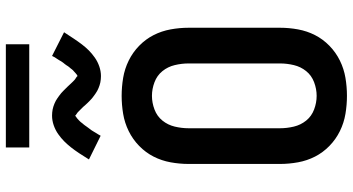

<svg xmlns="http://www.w3.org/2000/svg" viewBox="-288 -880 1177 640"><g transform="rotate(-90 300.0 -560.5)"><path d="M300 8Q270 8 240 3Q210 -2 182.5 -15.5Q155 -29 133 -50.5Q111 -72 97.5 -98.5Q84 -125 78.5 -155Q73 -185 73 -215V-520Q73 -550 78.5 -580Q84 -610 97.5 -636.5Q111 -663 133 -684.5Q155 -706 182.5 -719.5Q210 -733 240 -738Q270 -743 300 -743Q330 -743 360 -738Q390 -733 417.5 -719.5Q445 -706 467 -684.5Q489 -663 502.5 -636.5Q516 -610 521.5 -580Q527 -550 527 -520V-215Q527 -185 521.5 -155Q516 -125 502.5 -98.5Q489 -72 467 -50.5Q445 -29 417.5 -15.5Q390 -2 360 3Q330 8 300 8ZM300 -93Q323 -93 345.5 -101.5Q368 -110 382.5 -128Q397 -146 402.5 -169Q408 -192 408 -215V-520Q408 -543 402.5 -566Q397 -589 382.5 -607Q368 -625 345.5 -633.5Q323 -642 300 -642Q277 -642 254.5 -633.5Q232 -625 217.5 -607Q203 -589 197.5 -566Q192 -543 192 -520V-215Q192 -192 197.5 -169Q203 -146 217.5 -128Q232 -110 254.5 -101.5Q277 -93 300 -93ZM366 -812Q361 -812 355.5 -812.5Q350 -813 345 -814Q340 -815 335.5 -816.5Q331 -818 326 -820Q321 -822 316.5 -824.5Q312 -827 308.5 -829.5Q305 -832 300 -835.5Q295 -839 291 -842.5Q287 -846 283.5 -849.5Q280 -853 276.5 -856.5Q273 -860 270 -863.5Q267 -867 263 -871.5Q259 -876 255 -879.5Q251 -883 248 -886.5Q245 -890 240 -893Q235 -896 234 -898Q233 -897 230 -895Q227 -893 224.5 -891Q222 -889 219 -886Q216 -883 214.5 -881.5Q213 -880 211.5 -878Q210 -876 208.5 -874Q207 -872 205 -870Q203 -868 201.5 -865.5Q200 -863 198 -860.5Q196 -858 194 -855Q192 -852 189.5 -849Q187 -846 185 -843Q183 -840 181 -836.5Q179 -833 176.5 -829Q174 -825 171.5 -821Q169 -817 167 -813L88 -852Q99 -870 109 -885Q119 -900 128.5 -912Q138 -924 148.5 -934.5Q159 -945 172.5 -954.5Q186 -964 202 -969.5Q218 -975 234 -975Q239 -975 244.5 -974.5Q250 -974 255 -973Q260 -972 264.5 -970.5Q269 -969 274 -967Q279 -965 283.5 -962.5Q288 -960 291.5 -957.5Q295 -955 300 -951.5Q305 -948 309 -944.5Q313 -941 316.5 -937.5Q320 -934 323.5 -930.5Q327 -927 330 -924Q333 -921 337 -916.5Q341 -912 345 -908Q349 -904 352 -901Q355 -898 359.5 -895.5Q364 -893 366 -890Q367 -890 370 -892Q373 -894 375.5 -896.5Q378 -899 381 -901.5Q384 -904 385.5 -905.5Q387 -907 388.5 -909Q390 -911 391.5 -913Q393 -915 395 -917Q397 -919 398.5 -921.5Q400 -924 402 -927Q404 -930 406 -932.5Q408 -935 410.5 -938Q413 -941 415 -944.5Q417 -948 419 -951.5Q421 -955 423.5 -958.5Q426 -962 428.5 -966Q431 -970 433 -975L512 -935Q501 -918 491 -903Q481 -888 471.5 -875.5Q462 -863 451.5 -852.5Q441 -842 427.5 -832.5Q414 -823 398 -817.5Q382 -812 366 -812ZM128 -1051V-1129H472V-1051Z"/></g></svg>

Font: Iosevka SS04 Extended
Style: Bold
Weight: 700
Width: 7
Monospace: yes
Designer: Belleve Invis
Foundry: Belleve Invis
Version: Version 19.0.0; ttfautohint (v1.8.4)